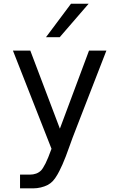

<svg xmlns="http://www.w3.org/2000/svg" viewBox="-20 -824 642 1052"><path d="M307.1 -620.1 465.8 -803.7H369.1L231.9 -620.1ZM162.1 208Q182.6 208 203.4 203.1Q224.1 198.2 241.2 189.5Q256.8 181.2 269.3 168.2Q281.7 155.3 295.9 130.4Q297.9 127 305.7 112.1Q313.5 97.2 322.3 77.1Q338.9 40 361.8 -25.4Q366.2 -39.1 377.9 -69.8Q397.5 -121.1 418.9 -175.8L563 -546.9H467.8L308.1 -119.1L146 -546.9H50.8L262.2 -8.8Q242.2 46.4 229.5 71.3Q214.4 100.6 205.1 109.9Q182.1 132.8 143.1 132.8H89.8V208Z"/></svg>

Font: Hack Dev
Style: Regular
Weight: 400
Designer: Christopher Simpkins
Foundry: Christopher Simpkins
Version: Version 2.0315